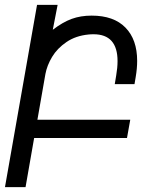

<svg xmlns="http://www.w3.org/2000/svg" viewBox="-54 -570 674 793"><path d="M99 -550H184L164 -447Q205 -478.5 242 -492Q279 -505.5 324.5 -505.5Q416 -505.5 464.2 -456Q512.5 -406.5 512.5 -318.5Q512.5 -287.5 506.5 -252L501.5 -222.5H420L426 -259Q431.5 -290.5 431.5 -317.5Q431.5 -428.5 332.5 -428.5Q319.5 -428.5 312 -427.5Q259 -422.5 220.8 -396.5Q182.5 -370.5 161.2 -335Q140 -299.5 133.5 -264L100.5 -75.5H484L470.5 0H87L51.5 203H-33.5Z"/></svg>

Font: JuliaMono Italic
Style: Regular
Weight: 400
Italic angle: -9°
Monospace: yes
Designer: cormullion
Foundry: corm
Version: Version 0.049; ttfautohint (v1.8.4)